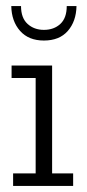

<svg xmlns="http://www.w3.org/2000/svg" viewBox="-20 -610 287 630"><path d="M23 0V-41H97V-354H18V-395H151V-41H220V0ZM124 -477Q74 -477 46 -508.5Q18 -540 17 -590H49Q49 -551 70.5 -531.5Q92 -512 124 -512Q157 -512 178 -531.5Q199 -551 199 -590H231Q230 -540 202.5 -508.5Q175 -477 124 -477Z"/></svg>

Font: Rokkitt Light
Style: Regular
Weight: 300
Version: Version 3.103